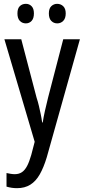

<svg xmlns="http://www.w3.org/2000/svg" viewBox="-20 -742 444 1002"><path d="M3 -537H91L171 -232Q178 -211 183 -189.5Q188 -168 192.5 -146.5Q197 -125 200 -103H203Q207 -130 214.5 -163.5Q222 -197 231 -233L310 -537H397L224 79Q208 132 187.5 168Q167 204 138 222Q109 240 69 240Q54 240 41 238Q28 236 14 232V161Q24 163 35 165Q46 167 57 167Q79 167 94.5 156.5Q110 146 121.5 124Q133 102 143 67L161 -2ZM71 -672Q71 -698 83.5 -710Q96 -722 115 -722Q133 -722 145 -709.5Q157 -697 157 -672Q157 -646 145 -633Q133 -620 115 -620Q96 -620 83.5 -633Q71 -646 71 -672ZM235 -672Q235 -698 248 -710Q261 -722 278 -722Q297 -722 310 -709.5Q323 -697 323 -672Q323 -646 310 -633Q297 -620 279 -620Q260 -620 247.5 -633Q235 -646 235 -672Z"/></svg>

Font: Noto Sans Display Condensed
Style: Regular
Weight: 400
Width: 3
Designer: Monotype Design Team
Foundry: Monotype Imaging Inc.
Version: Version 2.003